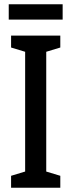

<svg xmlns="http://www.w3.org/2000/svg" viewBox="-20 -881 336 901"><path d="M263 0H32V-56L98 -76V-638L32 -658V-714H263V-658L197 -638V-76L263 -56ZM274 -861V-789H21V-861Z"/></svg>

Font: Noto Sans Khmer UI ExtraCondensed Medium
Style: Regular
Weight: 500
Width: 2
Designer: Danh Hong and the Monotype Design Team
Foundry: Monotype Imaging Inc.
Version: Version 2.002; ttfautohint (v1.8.4.7-5d5b)